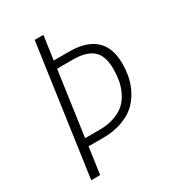

<svg xmlns="http://www.w3.org/2000/svg" viewBox="-168 -781 795 877"><g transform="rotate(-30 230.0 -342.0)"><path d="M261.2 -559.1Q350.6 -559.1 397.2 -517.1Q443.8 -475.1 443.8 -391.1Q443.8 -353.5 436.5 -319.1Q429.2 -284.7 411.1 -251.5Q393.1 -218.3 365.7 -194.1Q338.4 -169.9 294.7 -155Q251 -140.1 195.8 -140.1H121.1L101.1 0H54.2L150.9 -684.1H196.8L179.2 -559.1ZM201.2 -180.2Q247.1 -180.2 282.2 -192.9Q317.4 -205.6 338.4 -225.6Q359.4 -245.6 372.8 -273.9Q386.2 -302.2 391.1 -330.3Q396 -358.4 396 -390.1Q396 -459.5 361.8 -489.3Q327.6 -519 256.8 -519H173.8L126 -180.2Z"/></g></svg>

Font: Fira Sans Compressed ExtraLight
Style: Italic
Weight: 250
Width: 3
Italic angle: -8°
Designer: Carrois Corporate & Edenspiekermann AG
Foundry: Carrois Corporate GbR & Edenspiekermann AG
Version: Version 4.203;PS 004.203;hotconv 1.0.88;makeotf.lib2.5.64775